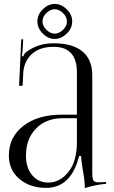

<svg xmlns="http://www.w3.org/2000/svg" viewBox="-20 -947 577 976"><path d="M196 -838Q196 -815 216 -795.5Q236 -776 258 -776Q280 -776 300 -795Q320 -814 320 -838Q320 -862 300 -881Q280 -900 258 -900Q236 -900 216 -881Q196 -862 196 -838ZM170 -838Q170 -873 197.5 -900Q225 -927 258 -927Q291 -927 319 -900Q347 -873 347 -838Q347 -803 319 -776Q291 -749 258 -749Q225 -749 197.5 -776.5Q170 -804 170 -838ZM371 -364V-578Q371 -709 253 -709Q181 -709 141 -671.5Q101 -634 98 -573L95 -511H77L88 -747H98L95 -694Q93 -670 91 -662L98 -660Q103 -675 114 -683Q173 -727 252 -727Q349 -727 399 -685.5Q449 -644 449 -565V-71Q449 -40 454.5 -30Q460 -20 482 -20L502 -21L519 -22L520 -13Q461 -7 411 9V1Q411 -29 400 -89Q393 -134 392 -154H382Q342 8 214 8Q132 8 78.5 -37.5Q25 -83 25 -156Q25 -250 98.5 -307Q172 -364 293 -364ZM371 -346H298Q214 -346 163 -293.5Q112 -241 112 -156Q112 -94 143.5 -56.5Q175 -19 226 -19Q284 -19 327.5 -72.5Q371 -126 371 -226Z"/></svg>

Font: FoglihtenNo06
Style: Regular
Weight: 500
Designer: gluk (gluksza@wp.pl)
Foundry: gluk (gluksza@wp.pl)
Version: Version 0.76